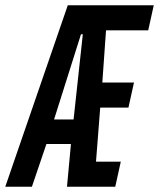

<svg xmlns="http://www.w3.org/2000/svg" viewBox="-56 -708 603 728"><path d="M-36 0 201 -688H527L506 -593H346L332 -395H452L431 -300H324L308 -95H402L381 0H198L213 -162H120L65 0ZM149 -255H223L258 -578H251Z"/></svg>

Font: Saira UltraCondensed
Style: Bold Italic
Weight: 700
Width: 1
Italic angle: -12°
Designer: Hector Gatti with collaboration of the Omnibus-Type team
Foundry: Omnibus-Type
Version: Version 1.101